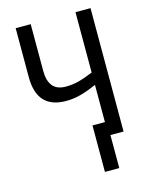

<svg xmlns="http://www.w3.org/2000/svg" viewBox="-132 -798 842 1073"><g transform="rotate(-15 289.5 -261.5)"><path d="M498 -714H411V-365Q366 -346 330 -336Q294 -326 251 -326Q152 -326 152 -444V-714H65V-430Q65 -248 233 -248Q278 -248 320.5 -260Q363 -272 411 -293V-78H339V191H422V0H498Z"/></g></svg>

Font: Noto Sans Display SemiCondensed
Style: Regular
Weight: 400
Width: 4
Designer: Monotype Design team
Foundry: Monotype Imaging Inc.
Version: 1.000